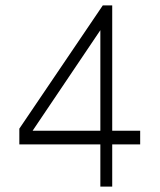

<svg xmlns="http://www.w3.org/2000/svg" viewBox="-20 -695 594 715"><path d="M353.7 0V-157.3H52V-215.9L362.8 -674.9H397.9V-208.1H502V-157.3H397.9V0H353.7ZM101.4 -208.1H353.7V-582.6L101.4 -208.1Z"/></svg>

Font: Lohit Assamese
Style: Regular
Weight: 400
Version: Version 2.91.5